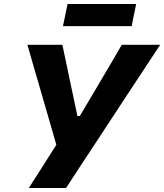

<svg xmlns="http://www.w3.org/2000/svg" viewBox="-20 -936 818 956"><path d="M123.5 0Q156 -51 190 -104Q223.5 -157 260.5 -215L173.5 -516Q159 -565.5 146 -610.2Q133 -655 116.5 -713H290.5Q301 -662.5 309 -626Q316.5 -589.5 323.5 -556.5Q330.5 -523.5 339 -483.5L365.5 -358.5H377.5L450.5 -481.5Q474.5 -522 494.5 -556Q514 -589.5 536 -626.5Q557.5 -663.5 586.5 -713H777.5Q734.5 -647.5 689 -578.5Q643 -509 604.5 -450.5L457 -225.5Q422.5 -173.5 383.2 -113.8Q344 -54 309 0ZM293.5 -806 316.5 -916H658L635.5 -806Z"/></svg>

Font: Heraclito
Style: Bold Italic
Weight: 700
Italic angle: -12°
Designer: Kostas Bartsokas (font) & Cristiano Sobral (main changes)
Foundry: Kostas Bartsokas (font) & Cristiano Sobral (main changes)
Version: Version 1.00;July 8, 2020;FontCreator 13.0.0.2655 64-bit